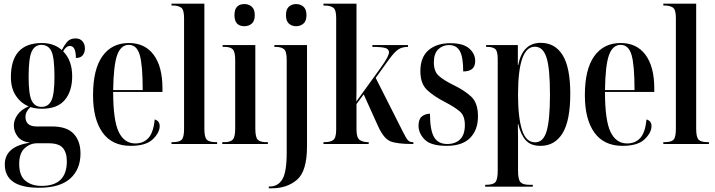

<svg xmlns="http://www.w3.org/2000/svg" viewBox="-20 -780 3873 1040"><path d="M192 237Q305 237 360.5 187Q416 137 416 51Q416 -16 379 -55.5Q342 -95 262 -95H179Q118 -95 118 -147Q118 -176 145 -200Q174 -191 207 -191Q292 -191 331.5 -239Q371 -287 371 -367Q371 -453 322 -502Q338 -531 359 -531Q391 -531 391 -466Q417 -466 428.5 -481Q440 -496 440 -518Q440 -540 427 -556Q414 -572 389 -572Q359 -572 342.5 -552Q326 -532 315 -509Q272 -547 207 -547Q39 -547 39 -362Q39 -302 66 -261.5Q93 -221 135 -204Q94 -186 74.5 -158Q55 -130 55 -100Q55 -67 76 -40Q97 -13 142 -7Q6 13 6 111Q6 237 192 237ZM205 -201Q168 -201 151.5 -235.5Q135 -270 135 -363Q135 -466 152 -501.5Q169 -537 204 -537Q242 -537 258.5 -502.5Q275 -468 275 -364Q275 -270 258.5 -235.5Q242 -201 205 -201ZM205 227Q152 227 118 199.5Q84 172 84 108Q84 50 113.5 23Q143 -4 181 -4H243Q299 -4 320.5 21.5Q342 47 342 94Q342 227 205 227Z M688 10Q771 10 808 -26Q845 -62 845 -97Q845 -125 818 -133Q811 -62 784 -32.5Q757 -3 713 -3Q653 -3 623 -65.5Q593 -128 593 -282H860V-301Q860 -419 812.5 -483Q765 -547 678 -547Q586 -547 535 -476Q484 -405 484 -264Q484 -134 535.5 -62Q587 10 688 10ZM593 -292Q595 -428 615 -482.5Q635 -537 678 -537Q721 -537 737 -482Q753 -427 753 -292Z M909 0H1156V-10H1150Q1114 -10 1100.5 -23Q1087 -36 1087 -82V-760H909V-750H920Q943 -750 960 -739.5Q977 -729 977 -683V-82Q977 -36 964 -23Q951 -10 916 -10H909Z M1304 -638Q1327 -638 1343.5 -652Q1360 -666 1360 -698Q1360 -730 1343.5 -744Q1327 -758 1304 -758Q1250 -758 1250 -698Q1250 -638 1304 -638ZM1184 0H1431V-10H1421Q1389 -10 1376 -23.5Q1363 -37 1363 -83V-536H1186V-526H1198Q1228 -526 1241 -512.5Q1254 -499 1254 -454V-84Q1254 -38 1241 -24Q1228 -10 1196 -10H1184Z M1584 -638Q1607 -638 1623.5 -652Q1640 -666 1640 -698Q1640 -730 1623.5 -744Q1607 -758 1584 -758Q1561 -758 1545 -744Q1529 -730 1529 -698Q1529 -666 1545 -652Q1561 -638 1584 -638ZM1436 240H1452Q1535 240 1589 193.5Q1643 147 1643 12V-536H1466V-526H1472Q1503 -526 1518 -514Q1533 -502 1533 -456V46Q1533 152 1509.5 191Q1486 230 1442 230H1436Z M1732 0H1977V-10H1972Q1947 -10 1929 -21.5Q1911 -33 1911 -79V-216L1950 -269L2029 -94Q2059 -29 2095 -14.5Q2131 0 2214 0H2219V-10H2215Q2200 -10 2190 -20Q2180 -30 2160 -71L2015 -358L2087 -458Q2118 -500 2138.5 -513Q2159 -526 2190 -526V-536H1997V-526Q2047 -526 2067 -520Q2087 -514 2087 -497Q2087 -487 2077.5 -468Q2068 -449 2040 -410L1910 -230Q1911 -257 1911 -289Q1911 -321 1911 -346V-760H1732V-750H1738Q1769 -750 1785 -738.5Q1801 -727 1801 -683V-79Q1801 -33 1785 -21.5Q1769 -10 1738 -10H1732Z M2400 10Q2484 10 2526.5 -33Q2569 -76 2569 -150Q2569 -223 2532 -257Q2495 -291 2439 -318Q2384 -345 2357 -369Q2330 -393 2330 -442Q2330 -490 2354 -513Q2378 -536 2412 -536Q2453 -536 2471 -503Q2489 -470 2489 -393Q2554 -393 2554 -449Q2554 -489 2521.5 -517.5Q2489 -546 2419 -546Q2345 -546 2301 -508Q2257 -470 2257 -395Q2257 -328 2292 -294Q2327 -260 2391 -227Q2443 -200 2470.5 -176.5Q2498 -153 2498 -103Q2498 -50 2472 -25Q2446 0 2403 0Q2352 0 2330.5 -38.5Q2309 -77 2309 -164Q2284 -164 2265.5 -149.5Q2247 -135 2247 -99Q2247 -58 2280.5 -24Q2314 10 2400 10Z M2608 231H2866V221H2848Q2812 221 2799 206.5Q2786 192 2786 143V32Q2786 -4 2786 -38.5Q2786 -73 2785 -108H2787Q2801 -50 2828 -20Q2855 10 2908 10Q2985 10 3027 -58Q3069 -126 3069 -272Q3069 -415 3027.5 -481.5Q2986 -548 2909 -548Q2811 -548 2787 -428H2785V-536H2613V-526H2620Q2648 -526 2662 -515Q2676 -504 2676 -460V143Q2676 192 2663.5 206.5Q2651 221 2613 221H2608ZM2879 -9Q2829 -9 2807.5 -76.5Q2786 -144 2786 -268Q2786 -527 2877 -527Q2921 -527 2940 -469Q2959 -411 2959 -268Q2959 -131 2941 -70Q2923 -9 2879 -9Z M3352 10Q3435 10 3472 -26Q3509 -62 3509 -97Q3509 -125 3482 -133Q3475 -62 3448 -32.5Q3421 -3 3377 -3Q3317 -3 3287 -65.5Q3257 -128 3257 -282H3524V-301Q3524 -419 3476.5 -483Q3429 -547 3342 -547Q3250 -547 3199 -476Q3148 -405 3148 -264Q3148 -134 3199.5 -62Q3251 10 3352 10ZM3257 -292Q3259 -428 3279 -482.5Q3299 -537 3342 -537Q3385 -537 3401 -482Q3417 -427 3417 -292Z M3573 0H3820V-10H3814Q3778 -10 3764.5 -23Q3751 -36 3751 -82V-760H3573V-750H3584Q3607 -750 3624 -739.5Q3641 -729 3641 -683V-82Q3641 -36 3628 -23Q3615 -10 3580 -10H3573Z"/></svg>

Font: Noto Serif Display Condensed Semi
Style: Regular
Weight: 600
Width: 3
Designer: Monotype Design Team
Foundry: Monotype Imaging Inc.
Version: Version 1.900